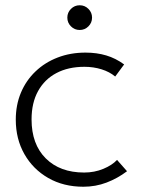

<svg xmlns="http://www.w3.org/2000/svg" viewBox="-20 -695 535 730"><path d="M297 15Q221.5 15 163.5 -18.2Q105.5 -51.5 72.8 -109Q40 -166.5 40 -240Q40 -296 59.5 -342.5Q79 -389 114.8 -423.2Q150.5 -457.5 199 -476.2Q247.5 -495 305 -495Q348 -495 384 -484.2Q420 -473.5 452 -450L418 -404Q396.5 -422 366 -431.5Q335.5 -441 301 -441Q239.5 -441 194.5 -417.2Q149.5 -393.5 124.8 -348.8Q100 -304 100 -241Q100 -146.5 154 -92.8Q208 -39 300 -39Q339 -39 372.8 -53Q406.5 -67 425 -87L463 -44Q426.5 -16.5 385 -0.8Q343.5 15 297 15ZM283 -581Q263.5 -581 249.8 -594.8Q236 -608.5 236 -628Q236 -647.5 249.8 -661.2Q263.5 -675 283 -675Q302.5 -675 316.2 -661.2Q330 -647.5 330 -628Q330 -608.5 316.2 -594.8Q302.5 -581 283 -581Z"/></svg>

Font: Geologica Cursive Thin
Style: Regular
Weight: 250
Designer: Sindre Bremnes, Frode Helland
Foundry: Monokrom Skriftforlag AS
Version: Version 1.010;gftools[0.9.28]